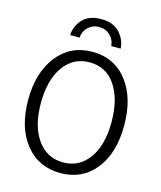

<svg xmlns="http://www.w3.org/2000/svg" viewBox="-138 -1056 986 1173"><g transform="rotate(15 354.5 -469.0)"><path d="M50.8 0ZM196.3 -812.5Q199.2 -871.1 239.3 -913.6Q279.3 -956.1 355.5 -956.1Q431.6 -956.1 472.2 -912.6Q512.7 -869.1 515.6 -812.5H456.1Q454.1 -850.6 425.8 -878.4Q397.5 -906.2 355.5 -906.2Q314.5 -906.2 286.1 -878.9Q257.8 -851.6 255.9 -812.5ZM50.8 -365.2Q50.8 -537.1 133.8 -643.1Q216.8 -749 355.5 -749Q495.1 -749 576.7 -643.6Q658.2 -538.1 658.2 -364.3Q658.2 -188.5 575.7 -85.4Q493.2 17.6 355.5 17.6Q216.8 17.6 133.8 -86.4Q50.8 -190.4 50.8 -365.2ZM130.9 -365.2Q130.9 -220.7 191.4 -135.3Q252 -49.8 355.5 -49.8Q457 -49.8 517.6 -133.8Q578.1 -217.8 578.1 -364.3Q578.1 -508.8 519.5 -595.7Q460.9 -682.6 355.5 -682.6Q252 -682.6 191.4 -596.7Q130.9 -510.7 130.9 -365.2Z"/></g></svg>

Font: Batunionen A1
Style: Regular
Weight: 400
Designer: HanYang I&C Co.,Ltd.
Foundry: HanYang I&C Co.,Ltd.
Version: Version 2.50; ttfautohint (v1.6)